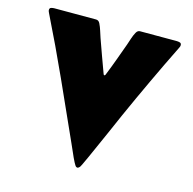

<svg xmlns="http://www.w3.org/2000/svg" viewBox="-101 -773 888 884"><g transform="rotate(15 343.0 -330.5)"><path d="M250 -670.9Q262.7 -670.9 269 -657.7Q276.4 -642.6 281.5 -626Q286.6 -609.4 292 -593.8Q305.7 -555.2 319.6 -516.6Q333.5 -478 347.7 -439.9Q348.6 -438 349.6 -435.3Q350.6 -432.6 353.5 -432.6Q356 -432.6 357.4 -435.3Q358.9 -438 359.4 -439.9Q375 -478.5 389.4 -518.1Q403.8 -557.6 418 -596.7Q423.3 -612.3 428.5 -628.2Q433.6 -644 441.4 -658.2Q448.2 -670.9 460 -670.9H635.3Q642.1 -670.9 649.7 -668.7Q657.2 -666.5 657.2 -657.2Q657.2 -653.3 655.8 -649.7Q654.3 -646 652.3 -642.1Q607.4 -551.3 564.5 -459.7Q521.5 -368.2 480 -275.4Q459.5 -229.5 439.5 -183.1Q419.4 -136.7 398.4 -90.8Q389.2 -70.3 380.1 -49.8Q371.1 -29.3 361.3 -9.3Q357.9 -2.9 355.7 1.2Q353.5 5.4 347.2 9.3Q346.2 10.3 343.3 10.3Q336.9 10.3 332.3 2.9Q327.6 -4.4 325.2 -9.3Q314.9 -29.3 306.2 -50Q297.4 -70.8 288.1 -90.8Q226.1 -229.5 163.6 -367.7Q101.1 -505.9 33.7 -642.1Q31.7 -646 30.3 -649.7Q28.8 -653.3 28.8 -657.2Q28.8 -666.5 36.4 -668.7Q43.9 -670.9 50.8 -670.9Z"/></g></svg>

Font: Belanosima
Style: Bold
Weight: 700
Designer: The DocRepair Project, Santiago Orozco
Foundry: Google
Version: Version 2.000